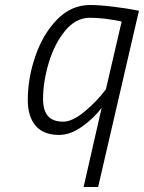

<svg xmlns="http://www.w3.org/2000/svg" viewBox="-20 -529 575 767"><path d="M386 -98Q354 -56 307.5 -23Q261 10 216 10Q154 10 122.5 -26.5Q91 -63 91 -130Q91 -216 121 -304Q151 -392 207.5 -450.5Q264 -509 340 -509Q377 -509 434.5 -502Q492 -495 535 -486L372 218H314ZM403 -172 466 -443Q396 -458 339 -458Q283 -458 240.5 -406.5Q198 -355 175 -279Q152 -203 152 -133Q152 -88 171.5 -65.5Q191 -43 233 -43Q269 -43 317.5 -83Q366 -123 403 -172Z"/></svg>

Font: Cairo Light
Style: Italic
Weight: 300
Italic angle: -13°
Designer: Mohamed Gaber, Accademia di Belle Arti di Urbino and others
Foundry: Kief Type Foundry, Accademia di Belle Arti di Urbino and others
Version: Version 3.011